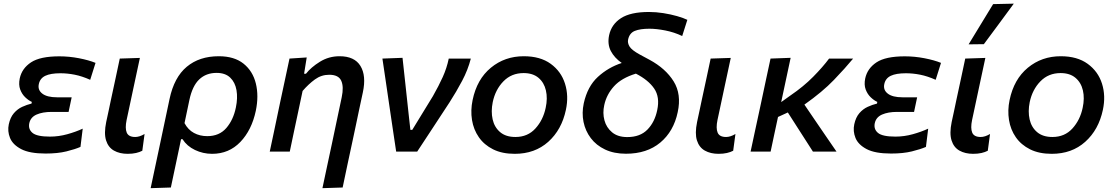

<svg xmlns="http://www.w3.org/2000/svg" viewBox="-20 -810 5963 1026"><path d="M223.5 10.5Q138.5 10.5 93.2 -13.2Q48 -37 33.5 -73Q19 -109 27 -146Q35 -183 54.2 -205.2Q73.5 -227.5 98.5 -239Q123.5 -250.5 148.5 -256.5L150 -265.5Q133 -273 115.2 -289.8Q97.5 -306.5 88 -331.8Q78.5 -357 85.5 -391Q97 -444.5 145.8 -476.8Q194.5 -509 297 -509Q349.5 -509 402.2 -498.8Q455 -488.5 490.5 -474L462 -383.5Q418.5 -403 379.2 -410.8Q340 -418.5 303 -418.5Q250.5 -418.5 222.2 -405Q194 -391.5 187.5 -361Q180.5 -329.5 206 -309.8Q231.5 -290 285 -290H363L346.5 -212H255.5Q208 -212 175.8 -198Q143.5 -184 136.5 -151.5Q130 -119.5 153.8 -99.8Q177.5 -80 247 -80Q294 -80 339.8 -92.8Q385.5 -105.5 422 -122.5L410 -25Q381.5 -12.5 335 -1Q288.5 10.5 223.5 10.5Z M662 12Q619.5 12 589 -5.2Q558.5 -22.5 546.8 -59.8Q535 -97 547.5 -158Q555.5 -194 560.8 -219.5Q566 -245 572 -273Q586.5 -339.5 597.5 -391.2Q608.5 -443 620 -497L727.5 -500.5Q708.5 -412 692.5 -337.2Q676.5 -262.5 665.5 -210.5L656.5 -168.5Q647.5 -125 657.2 -101.5Q667 -78 702.5 -78Q725.5 -78 752.5 -94L740.5 -4.5Q726.5 3 707 7.5Q687.5 12 662 12Z M785 195.5Q796.5 141 807.8 88.2Q819 35.5 832 -25.5L886 -281Q910.5 -397 978 -453.2Q1045.5 -509.5 1149 -509.5Q1232 -509.5 1281.5 -469.8Q1331 -430 1347.2 -363.8Q1363.5 -297.5 1347 -218Q1325 -114.5 1264.2 -51.2Q1203.5 12 1113.5 12Q1065 12 1022 -8.5Q979 -29 955.5 -66H947.5L938 -20.5Q926 37 915.2 87.2Q904.5 137.5 893 192ZM1087.5 -82.5Q1152 -82.5 1189.5 -126Q1227 -169.5 1240.5 -236Q1251 -286 1243.8 -328Q1236.5 -370 1210.2 -395.2Q1184 -420.5 1137.5 -420.5Q1081.5 -420.5 1044.8 -385.8Q1008 -351 992 -275.5L966 -152Q985 -116.5 1016.5 -99.5Q1048 -82.5 1087.5 -82.5Z M1703 195.5Q1714 144 1727 82.5Q1740 21 1754.5 -46Q1767 -106.5 1780.2 -168Q1793.5 -229.5 1806 -290Q1818 -346.5 1803.5 -378.5Q1789 -410.5 1739.5 -410.5Q1697 -410.5 1662.8 -385.5Q1628.5 -360.5 1597 -324L1573.5 -213Q1561 -155 1550.5 -104.8Q1540 -54.5 1528.5 0H1421.5Q1433 -54.5 1444 -105.8Q1455 -157 1467.5 -218L1478 -268Q1489 -318 1501.2 -376.2Q1513.5 -434.5 1527 -497L1619 -503L1605 -416H1615Q1642 -450.5 1689.5 -480Q1737 -509.5 1794.5 -509.5Q1874.5 -509.5 1906.2 -457.5Q1938 -405.5 1919 -316.5Q1908 -265.5 1898.8 -222.2Q1889.5 -179 1882 -142L1865 -62Q1850.5 6 1837.2 67.5Q1824 129 1811 192Z M2097 0Q2090 -46 2082.8 -94.8Q2075.5 -143.5 2069 -188L2056 -276.5Q2048 -331.5 2039.8 -387Q2031.5 -442.5 2023.5 -497L2131 -501Q2138 -436.5 2146.8 -356Q2155.5 -275.5 2163.5 -201.5L2173 -116H2183L2293.5 -296.5Q2324.5 -351 2346 -398.5Q2367.5 -446 2378 -497H2496Q2480.5 -436.5 2449.5 -378Q2418.5 -319.5 2382.5 -263.5Q2339 -197 2295.5 -130.8Q2252 -64.5 2209.5 0Z M2731 12Q2663 12 2615 -12Q2567 -36 2538.8 -76.8Q2510.5 -117.5 2502.2 -169Q2494 -220.5 2505.5 -275.5Q2528.5 -386.5 2603 -448Q2677.5 -509.5 2779 -509.5Q2867 -509.5 2922.8 -469Q2978.5 -428.5 2999.2 -363Q3020 -297.5 3004 -223Q2981.5 -116.5 2909.8 -52.2Q2838 12 2731 12ZM2734.5 -78Q2800 -78 2841.2 -123.5Q2882.5 -169 2896 -234Q2907 -284.5 2897.2 -326.8Q2887.5 -369 2857.5 -394.2Q2827.5 -419.5 2778 -419.5Q2713 -419.5 2670 -375.2Q2627 -331 2613 -264Q2603 -214.5 2612.5 -172.2Q2622 -130 2652.5 -104Q2683 -78 2734.5 -78Z M3325 11.5Q3261 11.5 3213.5 -11Q3166 -33.5 3137 -72Q3108 -110.5 3098.2 -158.5Q3088.5 -206.5 3099.5 -258Q3119.5 -348.5 3175 -399.2Q3230.5 -450 3302.5 -473.5Q3263.5 -500.5 3244.2 -537.2Q3225 -574 3235 -622Q3247.5 -680 3298.5 -713Q3349.5 -746 3448 -746Q3485.5 -746 3525 -739.8Q3564.5 -733.5 3598.5 -723.8Q3632.5 -714 3653 -704L3625.5 -617.5Q3582.5 -638 3535.2 -647.2Q3488 -656.5 3450.5 -656.5Q3401 -656.5 3372.5 -645Q3344 -633.5 3336.5 -599Q3332.5 -580.5 3344.2 -561.2Q3356 -542 3399 -518.5L3451 -490.5Q3537 -444 3579.8 -375.2Q3622.5 -306.5 3601.5 -210.5Q3580 -108 3508.5 -48.2Q3437 11.5 3325 11.5ZM3209 -248.5Q3199.5 -206 3210 -167Q3220.5 -128 3251 -102.8Q3281.5 -77.5 3332 -77.5Q3401 -77.5 3440 -117.8Q3479 -158 3492 -221.5Q3507 -291 3475.8 -336.8Q3444.5 -382.5 3378 -416.5Q3301 -393 3261 -348.8Q3221 -304.5 3209 -248.5Z M3819.5 12Q3777 12 3746.5 -5.2Q3716 -22.5 3704.2 -59.8Q3692.5 -97 3705 -158Q3713 -194 3718.2 -219.5Q3723.5 -245 3729.5 -273Q3744 -339.5 3755 -391.2Q3766 -443 3777.5 -497L3885 -500.5Q3866 -412 3850 -337.2Q3834 -262.5 3823 -210.5L3814 -168.5Q3805 -125 3814.8 -101.5Q3824.5 -78 3860 -78Q3883 -78 3910 -94L3898 -4.5Q3884 3 3864.5 7.5Q3845 12 3819.5 12Z M3991 0Q4002.5 -54 4013.5 -105.2Q4024.5 -156.5 4038 -218.5L4048.5 -267.5Q4063 -335.5 4074.2 -388.5Q4085.5 -441.5 4097.5 -497L4205 -501Q4190.5 -432.5 4177.5 -372.2Q4164.5 -312 4154.5 -264.5L4203.5 -299.5Q4274 -347.5 4325.5 -399.8Q4377 -452 4410.5 -497H4539Q4497 -446 4436.2 -382.8Q4375.5 -319.5 4278.5 -251L4337 -165Q4362.5 -127.5 4392 -84.5Q4421.5 -41.5 4450 0H4324Q4303.5 -32.5 4283.5 -63.2Q4263.5 -94 4242.5 -127L4190 -209L4137.5 -185Q4127 -136.5 4117.5 -92Q4108 -47.5 4098 0Z M4741.5 10.5Q4656.5 10.5 4611.2 -13.2Q4566 -37 4551.5 -73Q4537 -109 4545 -146Q4553 -183 4572.2 -205.2Q4591.5 -227.5 4616.5 -239Q4641.5 -250.5 4666.5 -256.5L4668 -265.5Q4651 -273 4633.2 -289.8Q4615.5 -306.5 4606 -331.8Q4596.5 -357 4603.5 -391Q4615 -444.5 4663.8 -476.8Q4712.5 -509 4815 -509Q4867.5 -509 4920.2 -498.8Q4973 -488.5 5008.5 -474L4980 -383.5Q4936.5 -403 4897.2 -410.8Q4858 -418.5 4821 -418.5Q4768.5 -418.5 4740.2 -405Q4712 -391.5 4705.5 -361Q4698.5 -329.5 4724 -309.8Q4749.5 -290 4803 -290H4881L4864.5 -212H4773.5Q4726 -212 4693.8 -198Q4661.5 -184 4654.5 -151.5Q4648 -119.5 4671.8 -99.8Q4695.5 -80 4765 -80Q4812 -80 4857.8 -92.8Q4903.5 -105.5 4940 -122.5L4928 -25Q4899.5 -12.5 4853 -1Q4806.5 10.5 4741.5 10.5Z M5180 12Q5137.5 12 5107 -5.2Q5076.5 -22.5 5064.8 -59.8Q5053 -97 5065.5 -158Q5073.5 -194 5078.8 -219.5Q5084 -245 5090 -273Q5104.5 -339.5 5115.5 -391.2Q5126.5 -443 5138 -497L5245.5 -500.5Q5226.5 -412 5210.5 -337.2Q5194.5 -262.5 5183.5 -210.5L5174.5 -168.5Q5165.5 -125 5175.2 -101.5Q5185 -78 5220.5 -78Q5243.5 -78 5270.5 -94L5258.5 -4.5Q5244.5 3 5225 7.5Q5205.5 12 5180 12ZM5156 -573Q5189 -627.5 5221.8 -681Q5254.5 -734.5 5287 -788L5397.5 -790.5Q5357 -735 5317 -681.2Q5277 -627.5 5237.5 -574Z M5600.5 12Q5532.5 12 5484.5 -12Q5436.5 -36 5408.2 -76.8Q5380 -117.5 5371.8 -169Q5363.5 -220.5 5375 -275.5Q5398 -386.5 5472.5 -448Q5547 -509.5 5648.5 -509.5Q5736.5 -509.5 5792.2 -469Q5848 -428.5 5868.8 -363Q5889.5 -297.5 5873.5 -223Q5851 -116.5 5779.2 -52.2Q5707.5 12 5600.5 12ZM5604 -78Q5669.5 -78 5710.8 -123.5Q5752 -169 5765.5 -234Q5776.5 -284.5 5766.8 -326.8Q5757 -369 5727 -394.2Q5697 -419.5 5647.5 -419.5Q5582.5 -419.5 5539.5 -375.2Q5496.5 -331 5482.5 -264Q5472.5 -214.5 5482 -172.2Q5491.5 -130 5522 -104Q5552.5 -78 5604 -78Z"/></svg>

Font: Commissioner Medium
Style: Italic
Weight: 500
Italic angle: -12°
Designer: Kostas Bartsokas
Foundry: Kostas Bartsokas
Version: Version 1.000; ttfautohint (v1.8.3)